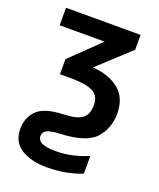

<svg xmlns="http://www.w3.org/2000/svg" viewBox="-144 -629 792 958"><g transform="rotate(20 252.0 -150.5)"><path d="M219 240Q277 240 325.5 230Q374 220 406 206V112Q375 126 330.5 137.5Q286 149 231 149Q138 149 138 104Q138 83 157 72.5Q176 62 226 60Q365 54 412.5 -0.5Q460 -55 460 -131Q460 -216 406 -259Q352 -302 267 -307L435 -462V-541H39V-448H278L124 -299V-219H183Q262 -219 299 -200Q336 -181 336 -132Q336 -82 307.5 -60.5Q279 -39 209 -37Q107 -33 69 6.5Q31 46 31 103Q31 174 84 207Q137 240 219 240Z"/></g></svg>

Font: Noto Sans Display Medium
Style: Regular
Weight: 500
Designer: Monotype Design Team
Foundry: Monotype Imaging Inc.
Version: Version 1.900